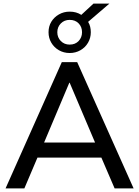

<svg xmlns="http://www.w3.org/2000/svg" viewBox="-20 -1052 776 1072"><path d="M11 0 325 -705H411L726 0H620L534 -200L581 -172H155L201 -200L116 0ZM367 -590 216 -232 191 -256H544L521 -232L369 -590ZM369 -756Q336 -756 309 -771.5Q282 -787 266.5 -813.5Q251 -840 251 -872Q251 -905 266.5 -930.5Q282 -956 309 -971.5Q336 -987 369 -987Q388 -987 404 -982.5Q420 -978 434 -969L502 -1032H591L472 -930Q480 -917 483.5 -902.5Q487 -888 487 -872Q487 -840 471.5 -813.5Q456 -787 429 -771.5Q402 -756 369 -756ZM369 -803Q400 -803 419 -823Q438 -843 438 -872Q438 -902 419 -921.5Q400 -941 369 -941Q339 -941 319.5 -921Q300 -901 300 -872Q300 -843 319.5 -823Q339 -803 369 -803Z"/></svg>

Font: Nunito Sans 12pt SemiBold
Style: Regular
Weight: 600
Designer: Vernon Adams
Foundry: Vernon Adams
Version: Version 3.101;gftools[0.9.27]